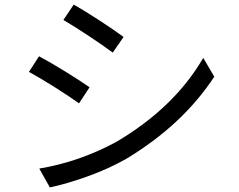

<svg xmlns="http://www.w3.org/2000/svg" viewBox="-20 -788 1040 836"><path d="M301 -768Q349 -741 415.5 -697.5Q482 -654 518 -627L471 -559Q432 -588 368 -630.5Q304 -673 256 -701ZM151 -54Q325 -83 486 -170Q739 -319 865 -536L913 -454Q775 -244 529 -96Q451 -52 360 -19.5Q269 13 197 28ZM150 -543Q199 -517 266 -475.5Q333 -434 370 -408L324 -338Q284 -367 219 -408Q154 -449 106 -475Z"/></svg>

Font: Noto Sans CJK KR Regular (TTF)
Style: Regular
Weight: 400
Designer: Ryoko NISHIZUKA 西塚涼子 (kana & ideographs); Paul D. Hunt (Latin, Greek & Cyrillic); Wenlong ZHANG 张文龙 (bopomofo); Sandoll 
Foundry: Adobe Systems Incorporated
Version: Version 1.004;PS 1.004;hotconv 1.0.82;makeotf.lib2.5.63406